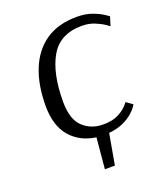

<svg xmlns="http://www.w3.org/2000/svg" viewBox="-125 -595 710 829"><g transform="rotate(-20 230.5 -180.0)"><path d="M214 150 227 8Q154 -2 110.5 -52.5Q67 -103 67 -194Q67 -289 95.5 -360Q124 -431 181 -470.5Q238 -510 325 -510Q365 -510 395.5 -498.5Q426 -487 443.5 -475Q461 -463 461 -463L448 -422Q448 -422 432.5 -433Q417 -444 390.5 -455Q364 -466 331 -466Q231 -466 187.5 -391Q144 -316 144 -185Q144 -104 181.5 -69Q219 -34 274 -34Q318 -34 345 -48.5Q372 -63 384.5 -77.5Q397 -92 397 -92L426 -71Q426 -71 418.5 -60Q411 -49 394.5 -34.5Q378 -20 351 -7.5Q324 5 285 9L260 150Z"/></g></svg>

Font: Arsenal SC
Style: Italic
Weight: 400
Italic angle: -9.10001°
Designer: Andrij Shevchenko
Foundry: Stairsfor
Version: Version 2.001; ttfautohint (v1.8.4.7-5d5b)